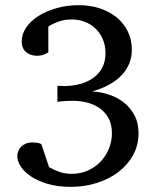

<svg xmlns="http://www.w3.org/2000/svg" viewBox="-20 -707 603 743"><path d="M516.1 -190.9Q516.1 -145.5 495.4 -107.4Q474.6 -69.3 439 -42Q403.3 -14.6 355.7 0.7Q308.1 16.1 253.9 16.1Q203.1 16.1 164.6 4.6Q126 -6.8 99.9 -24.4Q73.7 -42 60.3 -62.7Q46.9 -83.5 46.9 -102.1Q46.9 -112.3 50.5 -121.8Q54.2 -131.3 61.5 -138.9Q68.8 -146.5 79.8 -151.1Q90.8 -155.8 106 -155.8Q111.8 -155.8 122.8 -154.5Q133.8 -153.3 140.1 -148.9L169.9 -60.1Q189.5 -48.8 211.2 -41.5Q232.9 -34.2 256.8 -34.2Q292 -34.2 320.8 -47.4Q349.6 -60.5 370.1 -82.5Q390.6 -104.5 401.9 -132.6Q413.1 -160.6 413.1 -190.9Q413.1 -227.5 398.9 -251.7Q384.8 -275.9 362.8 -290.3Q340.8 -304.7 314.5 -310.8Q288.1 -316.9 263.2 -316.9Q250 -316.9 238.8 -316.4Q227.5 -315.9 219.2 -314.9Q210 -314 202.1 -313V-375Q203.6 -375 211.9 -374.5Q220.2 -374 228 -374Q259.3 -374 288.3 -381.6Q317.4 -389.2 339.6 -404.5Q361.8 -419.9 375 -443.8Q388.2 -467.8 388.2 -501Q388.2 -532.2 377.2 -556.6Q366.2 -581.1 348.1 -597.9Q330.1 -614.7 306.2 -623.3Q282.2 -631.8 256.8 -631.8Q236.8 -631.8 220.2 -627.4Q203.6 -623 191.9 -617.7Q177.7 -611.8 167 -604V-503.9Q164.1 -502.4 152.3 -496.8Q140.6 -491.2 122.1 -491.2Q113.3 -491.2 103 -493.9Q92.8 -496.6 84 -502.9Q75.2 -509.3 69.6 -520Q64 -530.8 64 -546.9Q64 -575.2 81.5 -600.8Q99.1 -626.5 129.4 -645.5Q159.7 -664.6 200 -675.8Q240.2 -687 285.2 -687Q328.6 -687 366 -674.8Q403.3 -662.6 430.9 -640.1Q458.5 -617.7 474.4 -585.7Q490.2 -553.7 490.2 -514.2Q490.2 -457.5 450.4 -415.8Q410.6 -374 335.9 -353Q367.2 -351.6 399.4 -341.6Q431.6 -331.5 457.5 -311.8Q483.4 -292 499.8 -262Q516.1 -231.9 516.1 -190.9Z"/></svg>

Font: BabelStone Ogham
Style: Italic
Weight: 400
Italic angle: -30°
Designer: Andrew West
Foundry: BabelStone
Version: Version 2.02 March 14, 2022